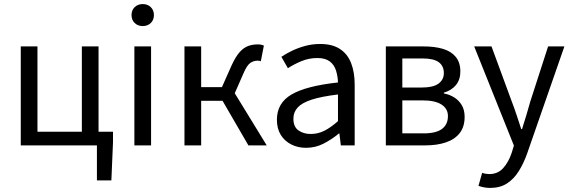

<svg xmlns="http://www.w3.org/2000/svg" viewBox="-20 -714 2804 943"><path d="M456 172V0H82V-486H164V-67H382V-486H464V-67H535V-15L527 172Z M640 0V-486H722V0ZM681 -586Q657 -586 641.5 -601Q626 -616 626 -640Q626 -664 641.5 -679Q657 -694 681 -694Q705 -694 720.5 -679Q736 -664 736 -640Q736 -616 720.5 -601Q705 -586 681 -586Z M886 0V-486H968V-286H1070L1118 -394Q1138 -437 1157.5 -458.5Q1177 -480 1198.5 -488Q1220 -496 1247 -496Q1263 -496 1276 -490L1261 -413Q1257 -415 1253.5 -415.5Q1250 -416 1245 -416Q1226 -416 1209.5 -405Q1193 -394 1175 -352L1133 -256L1290 0H1200L1073 -219H968V0Z M1483 12Q1443 12 1410.5 -4.5Q1378 -21 1359 -51.5Q1340 -82 1340 -126Q1340 -208 1412 -250Q1484 -292 1640 -309Q1639 -339 1630.5 -367Q1622 -395 1600 -412Q1578 -429 1539 -429Q1497 -429 1460 -413.5Q1423 -398 1394 -379L1362 -435Q1384 -450 1414 -464.5Q1444 -479 1479 -488.5Q1514 -498 1553 -498Q1612 -498 1649.5 -473.5Q1687 -449 1704.5 -404Q1722 -359 1722 -298V0H1654L1647 -58H1644Q1609 -29 1569 -8.5Q1529 12 1483 12ZM1506 -56Q1542 -56 1573.5 -72Q1605 -88 1640 -119V-250Q1558 -240 1510.5 -224.5Q1463 -209 1442 -186Q1421 -163 1421 -131Q1421 -91 1446 -73.5Q1471 -56 1506 -56Z M1875 0V-486H2062Q2115 -486 2155.5 -474Q2196 -462 2218.5 -434.5Q2241 -407 2241 -363Q2241 -323 2219.5 -296.5Q2198 -270 2160 -259V-255Q2188 -250 2211 -235.5Q2234 -221 2248 -197.5Q2262 -174 2262 -140Q2262 -91 2237.5 -60Q2213 -29 2169.5 -14.5Q2126 0 2070 0ZM1956 -284H2048Q2108 -284 2134 -303.5Q2160 -323 2160 -355Q2160 -390 2135 -408.5Q2110 -427 2054 -427H1956ZM1956 -59H2061Q2122 -59 2151 -81Q2180 -103 2180 -144Q2180 -180 2148.5 -200.5Q2117 -221 2055 -221H1956Z M2387 209Q2371 209 2356.5 206Q2342 203 2330 199L2348 135Q2357 138 2366 139.5Q2375 141 2383 141Q2425 141 2451.5 111.5Q2478 82 2493 37L2504 1L2309 -486H2394L2493 -217Q2505 -186 2517 -150Q2529 -114 2540 -80H2544Q2555 -114 2565.5 -149.5Q2576 -185 2585 -217L2672 -486H2752L2569 40Q2552 88 2528 126.5Q2504 165 2470 187Q2436 209 2387 209Z"/></svg>

Font: Source Sans 3
Style: Regular
Weight: 400
Designer: Paul D. Hunt
Foundry: Adobe
Version: Version 3.046;hotconv 1.0.118;makeotfexe 2.5.65603